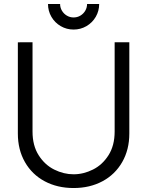

<svg xmlns="http://www.w3.org/2000/svg" viewBox="-20 -933 742 968"><path d="M70 -260V-719.7L144 -720V-269.7Q144 -198.8 175 -150.2Q206 -101.5 253.7 -77.9Q301.3 -54.3 351 -54.3Q400.8 -54.3 448.5 -78.1Q496.2 -101.8 527.1 -150.5Q558 -199.2 558 -269.7V-720H632V-260Q632 -178.5 596.2 -116Q560.5 -53.5 496.7 -19.2Q432.8 15 351 15Q269.2 15 205.3 -19.1Q141.5 -53.2 105.8 -115.7Q70 -178.2 70 -260ZM222 -913H283Q283 -894.7 292.2 -879.1Q301.5 -863.5 317.1 -854.2Q332.7 -845 351 -845Q369.7 -845 385.2 -854.2Q400.8 -863.5 409.9 -879.1Q419 -894.7 419 -913H480Q480 -877.8 462.8 -848.2Q445.5 -818.5 415.8 -801.2Q386.2 -784 351 -784Q315.8 -784 286.2 -801.2Q256.5 -818.5 239.2 -848.2Q222 -877.8 222 -913Z"/></svg>

Font: Tap Sans
Style: Regular
Weight: 400
Designer: Tap Payments
Foundry: Tap Payments
Version: Version 1.001;Glyphs 3.1.2 (3151)